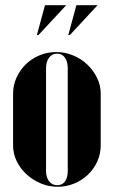

<svg xmlns="http://www.w3.org/2000/svg" viewBox="-20 -704 435 734"><path d="M195 -505Q229 -505 260 -492Q291 -479 314 -457Q337 -435 351 -406.5Q365 -378 365 -346V-148Q365 -116 352 -87Q339 -58 316.5 -36.5Q294 -15 264 -2.5Q234 10 201 10Q166 10 135.5 -3Q105 -16 81.5 -37.5Q58 -59 44 -87.5Q30 -116 30 -148V-346Q30 -378 43 -407Q56 -436 78.5 -458Q101 -480 131 -492.5Q161 -505 195 -505ZM198 -499Q179 -499 167.5 -483.5Q156 -468 156 -443V-51Q156 -26 167.5 -11Q179 4 199 4Q218 4 228.5 -10.5Q239 -25 239 -51V-443Q239 -469 228 -484Q217 -499 198 -499ZM247 -570 353 -684H272L241 -570ZM127 -570 233 -684H152L121 -570Z"/></svg>

Font: Moniqa Black
Style: Regular
Weight: 900
Designer: Rajesh Rajput
Foundry: Rajesh Rajput
Version: Version 1.000